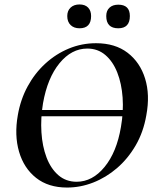

<svg xmlns="http://www.w3.org/2000/svg" viewBox="-20 -830 695 862"><path d="M91 -308V-336H594V-308ZM281 12Q197 12 142 -31.5Q87 -75 65.5 -149Q44 -223 60 -313Q72 -383 104 -442Q136 -501 183.5 -544.5Q231 -588 289 -612Q347 -636 411 -636Q497 -636 553 -593Q609 -550 631.5 -477Q654 -404 637 -313Q624 -237 589 -177Q554 -117 505 -75Q456 -33 398.5 -10.5Q341 12 281 12ZM324 -14Q395 -14 449.5 -80.5Q504 -147 523 -260Q535 -329 530.5 -392Q526 -455 506.5 -504.5Q487 -554 453 -583Q419 -612 372 -612Q301 -612 247 -546Q193 -480 173 -366Q162 -299 166 -236Q170 -173 189 -123Q208 -73 242 -43.5Q276 -14 324 -14ZM337 -703Q312 -703 297 -717.5Q282 -732 282 -758Q282 -782 297 -796Q312 -810 337 -810Q362 -810 375.5 -796Q389 -782 389 -758Q389 -703 337 -703ZM511 -703Q457 -703 457 -758Q457 -782 471.5 -795.5Q486 -809 511 -809Q563 -809 563 -758Q563 -703 511 -703Z"/></svg>

Font: Cormorant
Style: Bold Italic
Weight: 700
Italic angle: -10°
Designer: Christian Thalmann (Catharsis Fonts)
Foundry: Catharsis Fonts
Version: Version 4.000